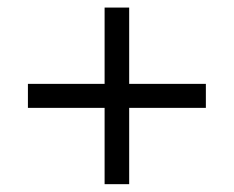

<svg xmlns="http://www.w3.org/2000/svg" viewBox="-20 -527 609 500"><path d="M516.1 -246.1H316.4V-47.4H252.4V-246.1H52.7V-308.6H252.4V-507.3H316.4V-308.6H516.1Z"/></svg>

Font: Kawthoolei
Style: Regular
Weight: 400
Designer: Moe Zed
Foundry: Moe Zed
Version: Version 1.000;July 10, 2024;FontCreator 14.0.0.2901 32-bit